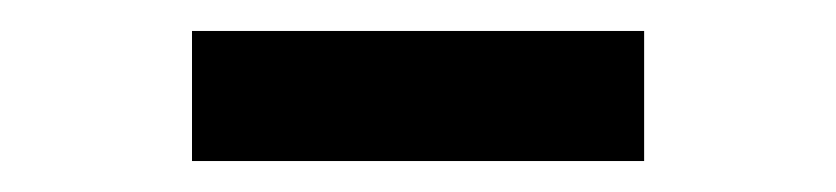

<svg xmlns="http://www.w3.org/2000/svg" viewBox="-20 -736 540 124"><path d="M104 -632V-716H396V-632Z"/></svg>

Font: Literata 18pt Medium
Style: Regular
Weight: 500
Designer: Latin by Veronika Burian and Jose Scaglione. Greek by Irene Vlachou. Cyrillic by Vera Evstafieva.
Foundry: TypeTogether
Version: Version 3.103;gftools[0.9.29]